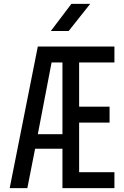

<svg xmlns="http://www.w3.org/2000/svg" viewBox="-20 -970 640 990"><path d="M30 0 175 -730H570V-648H388V-420H545V-338H388V-82H570V0H302V-203H161L121 0ZM175 -278H302V-648H246ZM242 -810 348 -950H445L334 -810Z"/></svg>

Font: JetBrainsMono NFM
Style: Regular
Weight: 400
Monospace: yes
Designer: Philipp Nurullin, Konstantin Bulenkov
Foundry: JetBrains
Version: Version 2.304; ttfautohint (v1.8.4.7-5d5b);Nerd Fonts 3.3.0